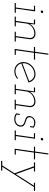

<svg xmlns="http://www.w3.org/2000/svg" viewBox="1291 -1950 909 3531"><g transform="rotate(90 1745.5 -184.5)"><path d="M37 -21 35 0H214L216 -21H139L189 -375H87L84 -354H165L118 -21ZM173 -502Q171 -493 177.5 -486Q184 -479 193 -479Q202 -479 210 -486Q218 -493 220 -502Q221 -512 215 -518.5Q209 -525 200 -525Q191 -525 183 -518.5Q175 -512 173 -502Z M565 -21 563 0H742L744 -21H665L700 -270Q706 -320 679 -351Q652 -382 598 -382Q542 -382 494 -353Q446 -324 419 -277Q421 -291 422 -301.5Q423 -312 425 -326L429 -375H341L338 -354H412L365 -21H286L284 0H463L465 -21H386L413 -216Q418 -248 435 -274.5Q452 -301 478 -321Q503 -340 534.5 -350.5Q566 -361 599 -361Q642 -359 662.5 -333.5Q683 -308 679 -273L644 -21Z M966 -619 932 -375H844L841 -354H930L880 0H987L989 -21H904L951 -354H1075L1078 -375H953L987 -619Z M1342 -362Q1389 -362 1423.5 -335.5Q1458 -309 1471 -266Q1389 -235 1307.5 -204Q1226 -173 1143 -141Q1138 -182 1152.5 -222Q1167 -262 1194 -293Q1222 -324 1260.5 -343Q1299 -362 1342 -362ZM1497 -255Q1491 -282 1478.5 -305Q1466 -328 1448 -344Q1428 -363 1401.5 -373Q1375 -383 1345 -383Q1304 -383 1266.5 -367.5Q1229 -352 1199 -326Q1169 -300 1149 -264Q1129 -228 1123 -188Q1117 -147 1127.5 -112Q1138 -77 1161 -50Q1183 -24 1216.5 -9Q1250 6 1291 6Q1330 6 1365 -8Q1400 -22 1430 -46Q1427 -50 1424 -54Q1421 -58 1418 -62Q1393 -40 1360 -27Q1327 -14 1293 -14Q1237 -14 1198.5 -44Q1160 -74 1147 -122Q1235 -156 1322 -188.5Q1409 -221 1497 -255Z M1814 -21 1812 0H1991L1993 -21H1914L1949 -270Q1955 -320 1928 -351Q1901 -382 1847 -382Q1791 -382 1743 -353Q1695 -324 1668 -277Q1670 -291 1671 -301.5Q1672 -312 1674 -326L1678 -375H1590L1587 -354H1661L1614 -21H1535L1533 0H1712L1714 -21H1635L1662 -216Q1667 -248 1684 -274.5Q1701 -301 1727 -321Q1752 -340 1783.5 -350.5Q1815 -361 1848 -361Q1891 -359 1911.5 -333.5Q1932 -308 1928 -273L1893 -21Z M2065 -27Q2083 -9 2114 -0.5Q2145 8 2175 8Q2206 8 2231 -2.5Q2256 -13 2273 -29Q2289 -44 2297.5 -61.5Q2306 -79 2308 -102Q2311 -135 2300 -153.5Q2289 -172 2268 -183Q2248 -195 2223 -201.5Q2198 -208 2178 -218Q2157 -227 2144.5 -241.5Q2132 -256 2137 -283Q2139 -304 2149.5 -318.5Q2160 -333 2173 -343Q2186 -351 2204 -355Q2222 -359 2235 -359Q2254 -359 2272 -354.5Q2290 -350 2306 -338L2298 -281H2318L2328 -348Q2319 -358 2303 -365.5Q2287 -373 2272 -376Q2256 -379 2244.5 -379.5Q2233 -380 2232 -380Q2213 -380 2193.5 -373.5Q2174 -367 2158 -354Q2142 -341 2130 -322.5Q2118 -304 2115 -279Q2111 -248 2123 -230.5Q2135 -213 2155 -204Q2176 -194 2200.5 -187Q2225 -180 2246 -171Q2266 -161 2278 -145Q2290 -129 2286 -99Q2283 -77 2273 -61.5Q2263 -46 2248 -35Q2232 -24 2215 -18.5Q2198 -13 2175 -13Q2151 -13 2127.5 -18.5Q2104 -24 2087 -37L2095 -94H2075Z M2380 -21 2378 0H2557L2559 -21H2482L2532 -375H2430L2427 -354H2508L2461 -21ZM2516 -502Q2514 -493 2520.5 -486Q2527 -479 2536 -479Q2545 -479 2553 -486Q2561 -493 2563 -502Q2564 -512 2558 -518.5Q2552 -525 2543 -525Q2534 -525 2526 -518.5Q2518 -512 2516 -502Z M2801 -619 2767 -375H2679L2676 -354H2765L2715 0H2822L2824 -21H2739L2786 -354H2910L2913 -375H2788L2822 -619Z M2940 229 2938 250H3117L3119 229H3047Q3141 83 3233 -62.5Q3325 -208 3420 -354H3488L3491 -375H3343L3340 -354H3395Q3341 -270 3287 -185Q3233 -100 3183 -20Q3153 -104 3123 -187Q3093 -270 3063 -354H3132L3135 -375H2968L2965 -354H3038Q3070 -264 3102.5 -175Q3135 -86 3167 4Q3131 59 3094.5 116Q3058 173 3022 229Z"/></g></svg>

Font: Josefin Slab ExtraLight
Style: Italic
Weight: 250
Italic angle: -12°
Designer: Santiago Orozco
Foundry: Typemade
Version: Version 2.100